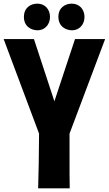

<svg xmlns="http://www.w3.org/2000/svg" viewBox="-29 -1032 596 1052"><path d="M269 -477 157 -818H-9L185 -300C184 -177 183 -86 180 0H353C352 -48 352 -74 352 -255V-300L547 -818H382ZM102 -939C102 -885 145 -866 177 -866C216 -866 245 -897 245 -939C245 -980 218 -1012 176 -1012C140 -1012 102 -991 102 -939ZM291 -940C291 -885 334 -866 366 -866C405 -866 434 -897 434 -939C434 -980 407 -1012 364 -1012C329 -1012 291 -991 291 -940Z"/></svg>

Font: Ranchers
Style: Regular
Weight: 400
Designer: Pablo Impallari, Brenda Gallo
Foundry: Pablo Impallari, Brenda Gallo
Version: Version 1.000